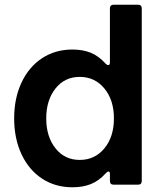

<svg xmlns="http://www.w3.org/2000/svg" viewBox="-20 -783 683 814"><path d="M40 -281Q40 -366 71 -432.5Q102 -499 158 -536Q214 -573 287 -573Q331 -573 364.5 -559.5Q398 -546 428 -513Q434 -507 439 -507Q446 -507 446 -519V-747Q446 -763 462 -763H565Q581 -763 581 -747V-16Q581 0 565 0H462Q446 0 446 -16V-45Q446 -56 440 -56Q436 -56 428 -48Q399 -16 365 -2.5Q331 11 287 11Q214 11 158 -26Q102 -63 71 -129.5Q40 -196 40 -281ZM463 -281Q463 -359 422.5 -408Q382 -457 318 -457Q254 -457 215 -407.5Q176 -358 176 -281Q176 -204 215 -154.5Q254 -105 318 -105Q382 -105 422.5 -154Q463 -203 463 -281Z"/></svg>

Font: Open Sauce Two
Style: Bold
Weight: 700
Designer: Alfredo Marco Pradil
Foundry: Creative Sauce Fz LLC
Version: Version 1.477